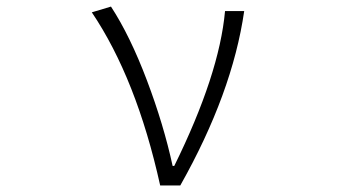

<svg xmlns="http://www.w3.org/2000/svg" viewBox="-20 -567 1040 587"><path d="M531.2 0H469.7Q397.5 -326.2 260.7 -529.3L319.3 -546.9Q377.9 -457 429.2 -321.3Q480.5 -185.5 507.8 -59.6H512.7Q650.4 -338.9 668 -533.2H726.6Q690.4 -282.2 531.2 0Z"/></svg>

Font: Gen Shin Gothic Monospace Light
Style: Regular
Weight: 300
Designer: [Source Han Sans]
Ryoko NISHIZUKA  (kana & ideographs); Paul D. Hunt (Latin, Greek & Cyrillic); Wenlong ZHANG  (bopomofo
Version: Version 1.002.20150607